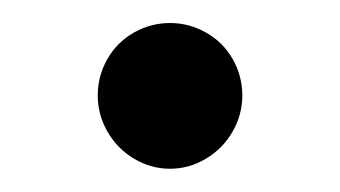

<svg xmlns="http://www.w3.org/2000/svg" viewBox="-20 -557 294 166"><path d="M64.5 -474.6Q64.5 -491.2 72.8 -505.9Q81.1 -520.5 95.7 -528.8Q110.4 -537.1 127 -537.1Q143.6 -537.1 158.2 -528.8Q172.9 -520.5 181.2 -505.9Q189.5 -491.2 189.5 -474.6Q189.5 -458 181.2 -443.4Q172.9 -428.7 158.2 -419.9Q143.6 -411.1 127 -411.1Q110.4 -411.1 95.7 -419.9Q81.1 -428.7 72.8 -443.4Q64.5 -458 64.5 -474.6Z"/></svg>

Font: Pretendard GOV Variable
Style: Regular
Weight: 400
Designer: Base glyphs from Inter by Rasmus Andersson; Hangul glyphs from Noto Sans CJK(Source Han Sans) by Jang Soo-young and Kang
Foundry: Kil Hyung-jin
Version: Version 1.307;Glyphs 3.2 (3192)